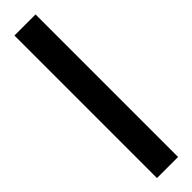

<svg xmlns="http://www.w3.org/2000/svg" viewBox="5 -980 380 380"><g transform="rotate(45 195.5 -789.5)"><path d="M-4 -760H395V-819H-4Z"/></g></svg>

Font: Noto Serif Bengali Condensed
Style: Regular
Weight: 400
Width: 3
Designer: Juan Bruce, Universal Thirst, Indian Type Foundry and the Monotype Design Team.
Foundry: Monotype Imaging Inc.
Version: Version 2.003